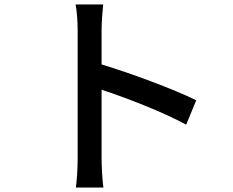

<svg xmlns="http://www.w3.org/2000/svg" viewBox="-20 -802 1040 858"><path d="M327 -92C327 -53 324 1 319 36H442C437 0 434 -61 434 -92V-401C544 -365 707 -302 812 -245L857 -354C757 -403 567 -474 434 -514V-670C434 -705 438 -749 441 -782H318C324 -748 327 -702 327 -670C327 -586 327 -156 327 -92Z"/></svg>

Font: Noto Sans CJK SC Medium
Style: Regular
Weight: 500
Designer: Ryoko NISHIZUKA 西塚涼子 (kana, bopomofo & ideographs); Paul D. Hunt (Latin, Greek & Cyrillic); Sandoll Communications 산돌커뮤니
Foundry: Adobe
Version: Version 2.004;hotconv 1.0.118;makeotfexe 2.5.65603